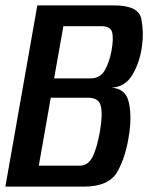

<svg xmlns="http://www.w3.org/2000/svg" viewBox="-40 -695 558 715"><path d="M-20 0 99 -675H383.5Q476 -675 486 -625.5Q496 -576 489 -525.5Q481.5 -465 454 -418Q426.5 -371 375.5 -368.5Q427.5 -365 439.2 -315.8Q451 -266.5 441.5 -200Q430 -115.5 398.5 -57.8Q367 0 272.5 0ZM104.5 -78H256Q288 -78 304.5 -110.5Q321 -143 332 -205Q343 -268.5 335.5 -299.8Q328 -331 289 -331H149ZM161.5 -403H296.5Q333 -403 350.2 -433.2Q367.5 -463.5 375.5 -507Q383.5 -552.5 377.5 -575Q371.5 -597.5 337.5 -597.5H196Z"/></svg>

Font: Anybody Medium
Style: Italic
Weight: 500
Italic angle: -10°
Designer: Tyler Finck
Foundry: Etcetera Type Company
Version: Version 1.010; ttfautohint (v1.8.3) -l 8 -r 50 -G 200 -x 14 